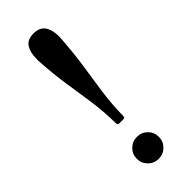

<svg xmlns="http://www.w3.org/2000/svg" viewBox="-253 -792 835 835"><g transform="rotate(-45 165.0 -374.5)"><path d="M233.5 -654Q227.5 -569 217 -500.8Q206.5 -432.5 197.5 -369Q188.5 -305.5 187 -234.5Q187 -226 185.5 -222.5Q184 -219 174.5 -219H154Q146 -219 144 -222Q142 -225 142 -233Q141 -304 132 -367.8Q123 -431.5 112.2 -500Q101.5 -568.5 96 -654Q95.5 -659.5 95.8 -664Q96 -668.5 96 -673Q96 -712 111.5 -735.8Q127 -759.5 164.5 -759.5Q202 -759.5 218.2 -735.8Q234.5 -712 234.5 -673Q234.5 -668.5 234 -664Q233.5 -659.5 233.5 -654ZM97 -56Q97 -84.5 116.8 -104Q136.5 -123.5 164.5 -123.5Q193 -123.5 212.8 -104Q232.5 -84.5 232.5 -56Q232.5 -28 212.8 -8.2Q193 11.5 164.5 11.5Q136.5 11.5 116.8 -8.2Q97 -28 97 -56Z"/></g></svg>

Font: Besley* Condensed Medium
Style: Regular
Weight: 500
Width: 3
Designer: Owen Earl
Foundry: indestructible type*
Version: Version 3.000; ttfautohint (v1.8.3)